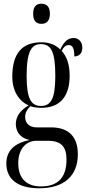

<svg xmlns="http://www.w3.org/2000/svg" viewBox="-20 -772 470 1031"><path d="M202 -644C230 -644 248 -660 248 -698C248 -737 230 -752 202 -752C175 -752 158 -737 158 -698C158 -660 175 -644 202 -644ZM190 239C329 239 398 168 398 56C398 -31 355 -88 254 -88H178C139 -88 115 -109 115 -144C115 -164 123 -182 143 -202C161 -195 183 -193 202 -193C306 -193 354 -259 354 -365C354 -428 338 -469 311 -499C322 -520 333 -530 349 -530C370 -530 379 -512 379 -469C408 -469 422 -489 422 -516C422 -544 405 -568 375 -568C337 -568 317 -535 304 -506C278 -532 243 -545 203 -545C99 -545 46 -486 46 -360C46 -284 82 -228 134 -206C85 -178 65 -143 65 -106C65 -67 87 -30 140 -20C57 -4 14 38 14 106C14 191 77 239 190 239ZM200 -203C146 -203 123 -244 123 -364C123 -496 149 -535 199 -535C252 -535 277 -500 277 -365C277 -243 254 -203 200 -203ZM200 229C126 229 78 190 78 104C78 27 121 -16 175 -16H237C314 -16 337 21 337 86C337 176 296 229 200 229Z"/></svg>

Font: Noto Serif Display ExtraCondensed
Style: Regular
Weight: 400
Width: 2
Designer: Monotype Design Team
Foundry: Monotype Imaging Inc.
Version: Version 2.009